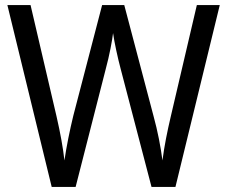

<svg xmlns="http://www.w3.org/2000/svg" viewBox="-20 -734 893 754"><path d="M843 -714H753L651 -278C637 -219 625 -159 618 -104C611 -158 599 -220 583 -278L468 -714H381L268 -280C254 -223 241 -158 233 -104C228 -151 217 -212 202 -277L100 -714H9L183 0H277L395 -462C410 -517 421 -577 424 -604C429 -568 442 -508 454 -463L575 0H669Z"/></svg>

Font: Noto Sans Bengali UI SemiCondensed
Style: Regular
Weight: 400
Width: 4
Designer: Jelle Bosma - Monotype Design Team
Foundry: Monotype Imaging Inc.
Version: Version 2.003